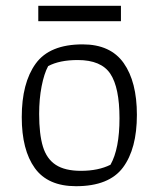

<svg xmlns="http://www.w3.org/2000/svg" viewBox="-20 -633 547 662"><path d="M112 -613H397V-560H112ZM55 -229Q55 -347 103 -413.5Q151 -480 265 -480Q361 -480 406.5 -415.5Q452 -351 452 -237Q452 -120 404 -55.5Q356 9 242 9Q145 9 100 -53.5Q55 -116 55 -229ZM361 -65Q392 -120 392 -225Q392 -331 360.5 -378.5Q329 -426 248 -426Q185 -426 146 -405Q132 -379 123.5 -335.5Q115 -292 115 -240Q115 -170 128 -127.5Q141 -85 172.5 -64.5Q204 -44 259 -44Q319 -44 361 -65Z"/></svg>

Font: Athiti
Style: Regular
Weight: 400
Designer: CadsonDemak Team
Foundry: CadsonDemak
Version: Version 1.032